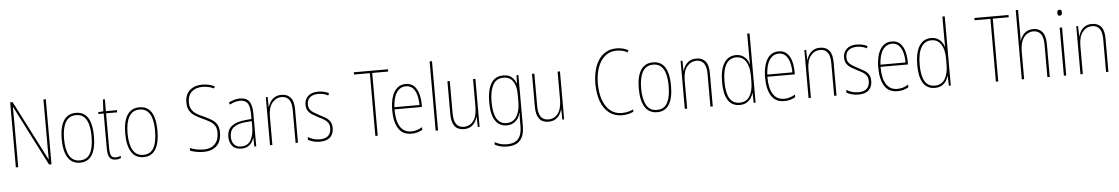

<svg xmlns="http://www.w3.org/2000/svg" viewBox="-42 -1309 12234 2099"><g transform="rotate(-5 6075.0 -259.5)"><path d="M477 0H450L113 -661H111Q111 -634 111.5 -605Q112 -576 112 -534V0H86V-714H113L450 -56H452Q452 -91 451.5 -127.5Q451 -164 451 -190V-714H477Z M966 -264Q966 -131 922.5 -60.5Q879 10 791 10Q702 10 657 -61Q612 -132 612 -265Q612 -397 657 -467Q702 -537 791 -537Q854 -537 893 -503Q932 -469 949 -407.5Q966 -346 966 -264ZM638 -265Q638 -146 675 -80.5Q712 -15 790 -15Q868 -15 904 -78.5Q940 -142 940 -265Q940 -339 925.5 -394.5Q911 -450 878.5 -481Q846 -512 791 -512Q713 -512 675.5 -447.5Q638 -383 638 -265Z M1184 -14Q1200 -14 1214 -17.5Q1228 -21 1239 -26V-1Q1227 4 1214 7Q1201 10 1183 10Q1130 10 1112 -23.5Q1094 -57 1094 -120V-503H1035V-522L1092 -528L1099 -657H1120V-527H1241V-503H1120V-119Q1120 -66 1133 -40Q1146 -14 1184 -14Z M1663 -264Q1663 -131 1619.5 -60.5Q1576 10 1488 10Q1399 10 1354 -61Q1309 -132 1309 -265Q1309 -397 1354 -467Q1399 -537 1488 -537Q1551 -537 1590 -503Q1629 -469 1646 -407.5Q1663 -346 1663 -264ZM1335 -265Q1335 -146 1372 -80.5Q1409 -15 1487 -15Q1565 -15 1601 -78.5Q1637 -142 1637 -265Q1637 -339 1622.5 -394.5Q1608 -450 1575.5 -481Q1543 -512 1488 -512Q1410 -512 1372.5 -447.5Q1335 -383 1335 -265Z M2342 -184Q2342 -88 2289 -39Q2236 10 2148 10Q2108 10 2069 3Q2030 -4 1999 -16V-45Q2029 -33 2068.5 -24.5Q2108 -16 2149 -16Q2227 -16 2271 -60Q2315 -104 2315 -184Q2315 -232 2298 -261Q2281 -290 2247 -310.5Q2213 -331 2164 -353Q2120 -373 2084 -395.5Q2048 -418 2026.5 -452.5Q2005 -487 2005 -545Q2005 -634 2058.5 -679Q2112 -724 2194 -724Q2231 -724 2267 -715.5Q2303 -707 2330 -693L2319 -671Q2285 -688 2252 -693.5Q2219 -699 2193 -699Q2120 -699 2076 -659Q2032 -619 2032 -545Q2032 -495 2051.5 -464Q2071 -433 2104 -413Q2137 -393 2177 -376Q2228 -353 2265 -330.5Q2302 -308 2322 -274.5Q2342 -241 2342 -184Z M2591 -537Q2660 -537 2692 -495.5Q2724 -454 2724 -356V0H2703L2701 -96H2699Q2691 -69 2674.5 -45Q2658 -21 2630.5 -5.5Q2603 10 2560 10Q2492 10 2460.5 -31Q2429 -72 2429 -129Q2429 -208 2480.5 -247.5Q2532 -287 2625 -296L2698 -303V-351Q2698 -441 2672.5 -476.5Q2647 -512 2591 -512Q2567 -512 2538.5 -505Q2510 -498 2478 -480L2468 -503Q2496 -519 2528 -528Q2560 -537 2591 -537ZM2625 -273Q2542 -265 2499 -230.5Q2456 -196 2456 -129Q2456 -74 2483.5 -43.5Q2511 -13 2560 -13Q2634 -13 2666.5 -70.5Q2699 -128 2699 -220V-279Z M3048 -537Q3112 -537 3147 -496Q3182 -455 3182 -366V0H3156V-359Q3156 -441 3127 -477Q3098 -513 3048 -513Q2986 -513 2943.5 -462Q2901 -411 2901 -308V0H2875V-527H2895L2897 -416H2899Q2907 -445 2925 -473Q2943 -501 2973 -519Q3003 -537 3048 -537Z M3574 -126Q3574 -64 3536.5 -27Q3499 10 3423 10Q3381 10 3347.5 0Q3314 -10 3293 -22V-53Q3320 -36 3353.5 -26Q3387 -16 3423 -16Q3487 -16 3517 -45.5Q3547 -75 3547 -128Q3547 -164 3532.5 -186Q3518 -208 3492.5 -224Q3467 -240 3433 -256Q3396 -275 3365.5 -294Q3335 -313 3317.5 -339.5Q3300 -366 3300 -408Q3300 -463 3338 -500Q3376 -537 3450 -537Q3484 -537 3514.5 -529.5Q3545 -522 3568 -509L3556 -486Q3536 -498 3507 -505Q3478 -512 3449 -512Q3393 -512 3359.5 -485.5Q3326 -459 3326 -407Q3326 -374 3340 -353Q3354 -332 3379.5 -316Q3405 -300 3439 -282Q3476 -263 3506.5 -245Q3537 -227 3555.5 -199.5Q3574 -172 3574 -126Z M4057 0H4031V-689H3857V-714H4232V-689H4057Z M4411 -537Q4468 -537 4502 -503.5Q4536 -470 4551 -415.5Q4566 -361 4566 -298V-271H4265Q4264 -147 4305 -81Q4346 -15 4427 -15Q4459 -15 4487.5 -23.5Q4516 -32 4548 -51V-22Q4522 -7 4492.5 1.5Q4463 10 4427 10Q4329 10 4284 -64Q4239 -138 4239 -263Q4239 -343 4257.5 -405Q4276 -467 4314 -502Q4352 -537 4411 -537ZM4411 -512Q4349 -512 4310.5 -458Q4272 -404 4266 -295H4541Q4541 -356 4527.5 -405Q4514 -454 4485 -483Q4456 -512 4411 -512Z M4719 0H4693V-760H4719Z M5175 -527V0H5155L5153 -112H5151Q5143 -82 5125.5 -54Q5108 -26 5078 -8Q5048 10 5002 10Q4868 10 4868 -166V-527H4894V-173Q4894 -90 4922 -52.5Q4950 -15 5003 -15Q5069 -15 5109 -66.5Q5149 -118 5149 -227V-527Z M5481 -537Q5542 -537 5574 -507.5Q5606 -478 5620 -439H5623L5626 -527H5647V32Q5647 133 5602 187Q5557 241 5457 241Q5417 241 5384 232.5Q5351 224 5323 209V181Q5352 197 5384.5 206.5Q5417 216 5457 216Q5542 216 5581.5 170.5Q5621 125 5621 32V-14Q5621 -39 5621.5 -61Q5622 -83 5624 -113H5621Q5608 -58 5570 -24Q5532 10 5472 10Q5392 10 5347.5 -56.5Q5303 -123 5303 -260Q5303 -389 5346 -463Q5389 -537 5481 -537ZM5481 -512Q5400 -512 5364.5 -443.5Q5329 -375 5329 -260Q5329 -136 5365.5 -75.5Q5402 -15 5472 -15Q5515 -15 5543.5 -34Q5572 -53 5589 -84.5Q5606 -116 5613.5 -153.5Q5621 -191 5621 -229V-319Q5621 -371 5607.5 -415Q5594 -459 5563.5 -485.5Q5533 -512 5481 -512Z M6103 -527V0H6083L6081 -112H6079Q6071 -82 6053.5 -54Q6036 -26 6006 -8Q5976 10 5930 10Q5796 10 5796 -166V-527H5822V-173Q5822 -90 5850 -52.5Q5878 -15 5931 -15Q5997 -15 6037 -66.5Q6077 -118 6077 -227V-527Z M6741 -699Q6679 -699 6634.5 -671Q6590 -643 6561 -595.5Q6532 -548 6518 -486.5Q6504 -425 6504 -358Q6504 -256 6531.5 -178.5Q6559 -101 6611.5 -58Q6664 -15 6738 -15Q6779 -15 6811 -24Q6843 -33 6864 -43V-18Q6841 -6 6808.5 2Q6776 10 6738 10Q6657 10 6598 -35Q6539 -80 6508 -163Q6477 -246 6477 -359Q6477 -432 6492.5 -498Q6508 -564 6540.5 -615Q6573 -666 6623 -695Q6673 -724 6741 -724Q6809 -724 6869 -693L6857 -670Q6827 -687 6797.5 -693Q6768 -699 6741 -699Z M7299 -264Q7299 -131 7255.5 -60.5Q7212 10 7124 10Q7035 10 6990 -61Q6945 -132 6945 -265Q6945 -397 6990 -467Q7035 -537 7124 -537Q7187 -537 7226 -503Q7265 -469 7282 -407.5Q7299 -346 7299 -264ZM6971 -265Q6971 -146 7008 -80.5Q7045 -15 7123 -15Q7201 -15 7237 -78.5Q7273 -142 7273 -265Q7273 -339 7258.5 -394.5Q7244 -450 7211.5 -481Q7179 -512 7124 -512Q7046 -512 7008.5 -447.5Q6971 -383 6971 -265Z M7600 -537Q7664 -537 7699 -496Q7734 -455 7734 -366V0H7708V-359Q7708 -441 7679 -477Q7650 -513 7600 -513Q7538 -513 7495.5 -462Q7453 -411 7453 -308V0H7427V-527H7447L7449 -416H7451Q7459 -445 7477 -473Q7495 -501 7525 -519Q7555 -537 7600 -537Z M8029 10Q7943 10 7900.5 -58Q7858 -126 7858 -255Q7858 -393 7904 -465Q7950 -537 8035 -537Q8075 -537 8104.5 -520.5Q8134 -504 8152.5 -478.5Q8171 -453 8178 -425H8180Q8179 -448 8178.5 -469Q8178 -490 8178 -511V-760H8204V0H8183L8180 -108H8178Q8170 -79 8152 -52Q8134 -25 8104 -7.5Q8074 10 8029 10ZM8031 -15Q8105 -15 8141.5 -74Q8178 -133 8178 -234V-300Q8178 -398 8141 -455Q8104 -512 8035 -512Q7962 -512 7923.5 -447.5Q7885 -383 7885 -255Q7885 -140 7919.5 -77.5Q7954 -15 8031 -15Z M8503 -537Q8560 -537 8594 -503.5Q8628 -470 8643 -415.5Q8658 -361 8658 -298V-271H8357Q8356 -147 8397 -81Q8438 -15 8519 -15Q8551 -15 8579.5 -23.5Q8608 -32 8640 -51V-22Q8614 -7 8584.5 1.5Q8555 10 8519 10Q8421 10 8376 -64Q8331 -138 8331 -263Q8331 -343 8349.5 -405Q8368 -467 8406 -502Q8444 -537 8503 -537ZM8503 -512Q8441 -512 8402.5 -458Q8364 -404 8358 -295H8633Q8633 -356 8619.5 -405Q8606 -454 8577 -483Q8548 -512 8503 -512Z M8958 -537Q9022 -537 9057 -496Q9092 -455 9092 -366V0H9066V-359Q9066 -441 9037 -477Q9008 -513 8958 -513Q8896 -513 8853.5 -462Q8811 -411 8811 -308V0H8785V-527H8805L8807 -416H8809Q8817 -445 8835 -473Q8853 -501 8883 -519Q8913 -537 8958 -537Z M9484 -126Q9484 -64 9446.5 -27Q9409 10 9333 10Q9291 10 9257.5 0Q9224 -10 9203 -22V-53Q9230 -36 9263.5 -26Q9297 -16 9333 -16Q9397 -16 9427 -45.5Q9457 -75 9457 -128Q9457 -164 9442.5 -186Q9428 -208 9402.5 -224Q9377 -240 9343 -256Q9306 -275 9275.5 -294Q9245 -313 9227.5 -339.5Q9210 -366 9210 -408Q9210 -463 9248 -500Q9286 -537 9360 -537Q9394 -537 9424.5 -529.5Q9455 -522 9478 -509L9466 -486Q9446 -498 9417 -505Q9388 -512 9359 -512Q9303 -512 9269.5 -485.5Q9236 -459 9236 -407Q9236 -374 9250 -353Q9264 -332 9289.5 -316Q9315 -300 9349 -282Q9386 -263 9416.5 -245Q9447 -227 9465.5 -199.5Q9484 -172 9484 -126Z M9745 -537Q9802 -537 9836 -503.5Q9870 -470 9885 -415.5Q9900 -361 9900 -298V-271H9599Q9598 -147 9639 -81Q9680 -15 9761 -15Q9793 -15 9821.5 -23.5Q9850 -32 9882 -51V-22Q9856 -7 9826.5 1.5Q9797 10 9761 10Q9663 10 9618 -64Q9573 -138 9573 -263Q9573 -343 9591.5 -405Q9610 -467 9648 -502Q9686 -537 9745 -537ZM9745 -512Q9683 -512 9644.5 -458Q9606 -404 9600 -295H9875Q9875 -356 9861.5 -405Q9848 -454 9819 -483Q9790 -512 9745 -512Z M10171 10Q10085 10 10042.5 -58Q10000 -126 10000 -255Q10000 -393 10046 -465Q10092 -537 10177 -537Q10217 -537 10246.5 -520.5Q10276 -504 10294.5 -478.5Q10313 -453 10320 -425H10322Q10321 -448 10320.5 -469Q10320 -490 10320 -511V-760H10346V0H10325L10322 -108H10320Q10312 -79 10294 -52Q10276 -25 10246 -7.5Q10216 10 10171 10ZM10173 -15Q10247 -15 10283.5 -74Q10320 -133 10320 -234V-300Q10320 -398 10283 -455Q10246 -512 10177 -512Q10104 -512 10065.5 -447.5Q10027 -383 10027 -255Q10027 -140 10061.5 -77.5Q10096 -15 10173 -15Z M10867 0H10841V-689H10667V-714H11042V-689H10867Z M11151 -493Q11151 -470 11150.5 -455Q11150 -440 11149 -422H11151Q11159 -449 11177 -475.5Q11195 -502 11224.5 -519.5Q11254 -537 11298 -537Q11362 -537 11397 -493.5Q11432 -450 11432 -360V0H11406V-356Q11406 -441 11376 -476.5Q11346 -512 11297 -512Q11257 -512 11223.5 -489.5Q11190 -467 11170.5 -420Q11151 -373 11151 -299V0H11125V-760H11151Z M11601 -723Q11616 -723 11621 -713Q11626 -703 11626 -691Q11626 -676 11620 -666.5Q11614 -657 11600 -657Q11586 -657 11580.5 -667Q11575 -677 11575 -690Q11575 -702 11580.5 -712.5Q11586 -723 11601 -723ZM11613 -527V0H11587V-527Z M11942 -537Q12006 -537 12041 -496Q12076 -455 12076 -366V0H12050V-359Q12050 -441 12021 -477Q11992 -513 11942 -513Q11880 -513 11837.5 -462Q11795 -411 11795 -308V0H11769V-527H11789L11791 -416H11793Q11801 -445 11819 -473Q11837 -501 11867 -519Q11897 -537 11942 -537Z"/></g></svg>

Font: Noto Sans Telugu Condensed Thin
Style: Regular
Weight: 100
Width: 3
Designer: Jelle Bosma - Monotype Design Team
Foundry: Monotype Imaging Inc.
Version: Version 2.005; ttfautohint (v1.8.4.7-5d5b)